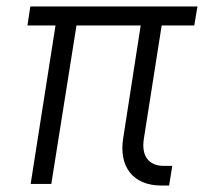

<svg xmlns="http://www.w3.org/2000/svg" viewBox="-20 -570 640 595"><path d="M480 5H504L514 -56H487C441 -56 417 -87 426 -141L481 -491H582L592 -550H74L65 -491H152L75 0H139L217 -491H416L362 -143C347 -53 393 5 480 5Z"/></svg>

Font: JetBrains Mono ExtraLight
Style: Italic
Weight: 240
Italic angle: -9°
Monospace: yes
Designer: Philipp Nurullin, Konstantin Bulenkov
Foundry: JetBrains
Version: Version 2.305